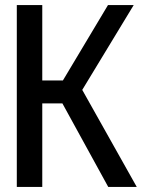

<svg xmlns="http://www.w3.org/2000/svg" viewBox="-20 -734 570 754"><path d="M46 0H146V-328H225L405 0H517L303 -381L505 -714H404L227 -418H146V-714H46Z"/></svg>

Font: Noto Sans Mono Condensed Medium
Style: Regular
Weight: 500
Width: 3
Designer: Monotype Design Team
Foundry: Monotype Imaging Inc.
Version: Version 2.014